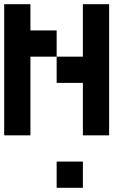

<svg xmlns="http://www.w3.org/2000/svg" viewBox="-20 -645 665 915"><path d="M250 250V125H375V250ZM125 0H0V-625H125V-500H250V-375H125ZM500 0H375V-250H250V-375H375V-625H500Z"/></svg>

Font: Tiny5
Style: Regular
Weight: 400
Designer: Stefan Schmidt
Foundry: Made with Bits'n'Picas by Kreative Software
Version: Version 1.002; ttfautohint (v1.8.4.7-5d5b)